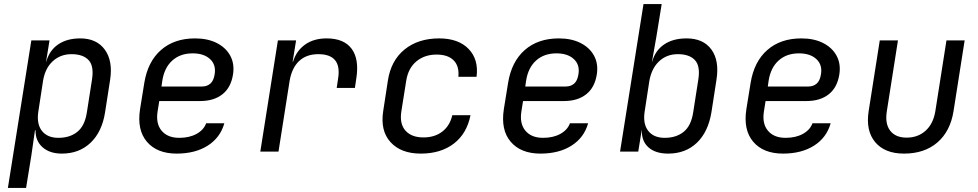

<svg xmlns="http://www.w3.org/2000/svg" viewBox="-20 -750 4840 950"><path d="M19 180 135 -550H225L208 -445H209Q224 -500 267.5 -530Q311 -560 377 -560Q458 -560 498.5 -504.5Q539 -449 525 -356L500 -195Q485 -98 428.5 -44Q372 10 286 10Q226 10 190.5 -21.5Q155 -53 156 -105H153L135 20L109 180ZM269 -68Q326 -68 363 -98Q400 -128 410 -195L435 -355Q446 -423 418.5 -452.5Q391 -482 334 -482Q279 -482 241 -447Q203 -412 193 -350L170 -200Q160 -138 187 -103Q214 -68 269 -68Z M854 10Q757 10 707 -48.5Q657 -107 673 -210L694 -340Q711 -445 776.5 -502.5Q842 -560 945 -560Q1008 -560 1053 -537Q1098 -514 1119.5 -474Q1141 -434 1133 -382Q1123 -317 1080.5 -283.5Q1038 -250 970 -250H768L760 -200Q750 -139 779.5 -103.5Q809 -68 867 -68Q917 -68 952.5 -87.5Q988 -107 1000 -140H1090Q1070 -69 1008 -29.5Q946 10 854 10ZM779 -322H980Q1004 -322 1020.5 -336Q1037 -350 1042 -382Q1050 -429 1019.5 -457.5Q989 -486 933 -486Q872 -486 832.5 -450.5Q793 -415 783 -350Z M1268 0 1355 -550H1445L1428 -445H1430Q1446 -498 1489 -529Q1532 -560 1596 -560Q1682 -560 1720 -508.5Q1758 -457 1743 -362L1736 -315H1646L1653 -362Q1672 -482 1555 -482Q1496 -482 1460 -448Q1424 -414 1413 -350L1358 0Z M2062 10Q1964 10 1912.5 -46.5Q1861 -103 1876 -200L1899 -350Q1914 -450 1981.5 -505Q2049 -560 2153 -560Q2248 -560 2298.5 -508Q2349 -456 2338 -370H2248Q2253 -423 2224.5 -451.5Q2196 -480 2140 -480Q2081 -480 2040.5 -446.5Q2000 -413 1990 -351L1966 -200Q1956 -138 1986 -104Q2016 -70 2075 -70Q2131 -70 2168.5 -99Q2206 -128 2218 -180H2308Q2290 -89 2225.5 -39.5Q2161 10 2062 10Z M2654 10Q2557 10 2507 -48.5Q2457 -107 2473 -210L2494 -340Q2511 -445 2576.5 -502.5Q2642 -560 2745 -560Q2808 -560 2853 -537Q2898 -514 2919.5 -474Q2941 -434 2933 -382Q2923 -317 2880.5 -283.5Q2838 -250 2770 -250H2568L2560 -200Q2550 -139 2579.5 -103.5Q2609 -68 2667 -68Q2717 -68 2752.5 -87.5Q2788 -107 2800 -140H2890Q2870 -69 2808 -29.5Q2746 10 2654 10ZM2579 -322H2780Q2804 -322 2820.5 -336Q2837 -350 2842 -382Q2850 -429 2819.5 -457.5Q2789 -486 2733 -486Q2672 -486 2632.5 -450.5Q2593 -415 2583 -350Z M3286 10Q3223 10 3188.5 -21Q3154 -52 3156 -105H3155L3138 0H3048L3164 -730H3254L3228 -570L3206 -445H3207Q3222 -500 3266 -530Q3310 -560 3377 -560Q3460 -560 3500 -505Q3540 -450 3525 -355L3500 -194Q3484 -97 3428 -43.5Q3372 10 3286 10ZM3269 -68Q3326 -68 3363 -98Q3400 -128 3410 -195L3435 -355Q3446 -423 3418.5 -452.5Q3391 -482 3334 -482Q3279 -482 3241.5 -447Q3204 -412 3193 -350L3170 -200Q3160 -138 3187 -103Q3214 -68 3269 -68Z M3854 10Q3757 10 3707 -48.5Q3657 -107 3673 -210L3694 -340Q3711 -445 3776.5 -502.5Q3842 -560 3945 -560Q4008 -560 4053 -537Q4098 -514 4119.5 -474Q4141 -434 4133 -382Q4123 -317 4080.5 -283.5Q4038 -250 3970 -250H3768L3760 -200Q3750 -139 3779.5 -103.5Q3809 -68 3867 -68Q3917 -68 3952.5 -87.5Q3988 -107 4000 -140H4090Q4070 -69 4008 -29.5Q3946 10 3854 10ZM3779 -322H3980Q4004 -322 4020.5 -336Q4037 -350 4042 -382Q4050 -429 4019.5 -457.5Q3989 -486 3933 -486Q3872 -486 3832.5 -450.5Q3793 -415 3783 -350Z M4453 10Q4358 10 4310.5 -46.5Q4263 -103 4278 -200L4333 -550H4423L4368 -200Q4358 -138 4384.5 -103.5Q4411 -69 4466 -69Q4522 -69 4560 -103.5Q4598 -138 4608 -200L4663 -550H4753L4698 -200Q4682 -100 4618 -45Q4554 10 4453 10Z"/></svg>

Font: JetBrains Mono NL
Style: Italic
Weight: 400
Italic angle: -9°
Monospace: yes
Designer: Philipp Nurullin, Konstantin Bulenkov
Foundry: JetBrains
Version: Version 2.305; ttfautohint (v1.8.4.7-5d5b)